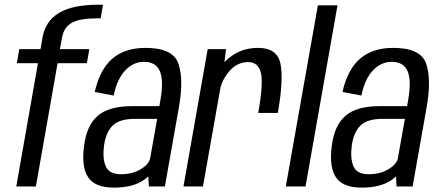

<svg xmlns="http://www.w3.org/2000/svg" viewBox="-20 -808 1906 832"><path d="M50.5 0 144.5 -534H53L63.5 -595H155.5L164.5 -647Q177 -717 236 -752.2Q295 -787.5 405 -787.5H426.5L416 -728.5H400Q326.5 -728.5 291.8 -709.5Q257 -690.5 249 -646L239.5 -595H367L356.5 -534H229.5L135.5 0Z M625 0 622.5 -43.5Q613.5 -35 602.5 -27.5Q555 5 474 5Q392 5 362.2 -39.5Q332.5 -84 344 -174Q355 -264.5 403.5 -306.2Q452 -348 551.5 -348H670.5L675 -373.5Q690 -458 673 -499Q656 -540 603.5 -540Q558 -540 522.8 -503Q487.5 -466 472.5 -394L390.5 -409.5Q413 -508 467.2 -554.2Q521.5 -600.5 610 -600.5Q730 -600.5 753.2 -532Q776.5 -463.5 755.5 -344.5L694.5 0ZM631 -124 661 -293H564.5Q499 -293 469.2 -264.8Q439.5 -236.5 431 -178.5Q423.5 -122.5 438 -87.8Q452.5 -53 504 -53Q554 -53 590.2 -75Q626.5 -97 631 -124Z M1099 -318.5Q1122 -448.5 1110.2 -493.8Q1098.5 -539 1055.5 -539Q1008.5 -539 974.5 -500.5Q945.5 -467 935.5 -429L859.5 0H775L880 -595H959.5L952.5 -539Q960.5 -547 969.5 -554.5Q1023 -600.5 1098 -600.5Q1181 -600.5 1195.2 -532.8Q1209.5 -465 1184 -318.5Z M1218.5 0 1357.5 -785H1442.5L1304 0Z M1698.5 0 1696 -43.5Q1687 -35 1676 -27.5Q1628.5 5 1547.5 5Q1465.5 5 1435.8 -39.5Q1406 -84 1417.5 -174Q1428.5 -264.5 1477 -306.2Q1525.5 -348 1625 -348H1744L1748.5 -373.5Q1763.5 -458 1746.5 -499Q1729.5 -540 1677 -540Q1631.5 -540 1596.2 -503Q1561 -466 1546 -394L1464 -409.5Q1486.5 -508 1540.8 -554.2Q1595 -600.5 1683.5 -600.5Q1803.5 -600.5 1826.8 -532Q1850 -463.5 1829 -344.5L1768 0ZM1704.5 -124 1734.5 -293H1638Q1572.5 -293 1542.8 -264.8Q1513 -236.5 1504.5 -178.5Q1497 -122.5 1511.5 -87.8Q1526 -53 1577.5 -53Q1627.5 -53 1663.8 -75Q1700 -97 1704.5 -124Z"/></svg>

Font: Anybody
Style: Italic
Weight: 400
Italic angle: -10°
Designer: Tyler Finck
Foundry: Etcetera Type Company
Version: Version 1.010; ttfautohint (v1.8.3) -l 8 -r 50 -G 200 -x 14 